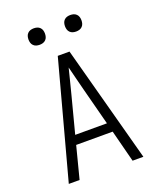

<svg xmlns="http://www.w3.org/2000/svg" viewBox="-168 -1037 936 1137"><g transform="rotate(-20 300.0 -468.5)"><path d="M65 0 263 -735H337L535 0H467L415 -202H185L133 0ZM400 -260 340 -490Q330 -529 320 -568.5Q310 -608 300 -648Q290 -608 280 -568.5Q270 -529 260 -490L200 -260ZM415 -833Q404 -833 394 -836Q384 -839 376.5 -846.5Q369 -854 366 -864Q363 -874 363 -885Q363 -896 366 -906Q369 -916 376.5 -923.5Q384 -931 394 -934Q404 -937 415 -937Q426 -937 436 -934Q446 -931 453.5 -923.5Q461 -916 464 -906Q467 -896 467 -885Q467 -874 464 -864Q461 -854 453.5 -846.5Q446 -839 436 -836Q426 -833 415 -833ZM185 -833Q174 -833 164 -836Q154 -839 146.5 -846.5Q139 -854 136 -864Q133 -874 133 -885Q133 -896 136 -906Q139 -916 146.5 -923.5Q154 -931 164 -934Q174 -937 185 -937Q196 -937 206 -934Q216 -931 223.5 -923.5Q231 -916 234 -906Q237 -896 237 -885Q237 -874 234 -864Q231 -854 223.5 -846.5Q216 -839 206 -836Q196 -833 185 -833Z"/></g></svg>

Font: Iosevka Aile Custom Light
Style: Regular
Weight: 300
Designer: Belleve Invis
Foundry: Belleve Invis
Version: Version 17.0.2; ttfautohint (v1.8.3)